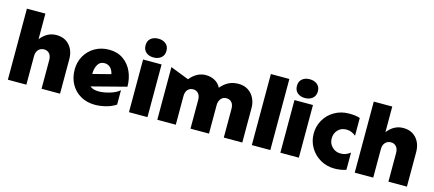

<svg xmlns="http://www.w3.org/2000/svg" viewBox="-56 -1334 4310 1905"><g transform="rotate(15 2099.0 -381.5)"><path d="M403 -553Q308 -553 241 -467V-730H51V0H241V-293Q241 -336 264 -360Q287 -384 321 -384Q355 -384 376 -360.5Q397 -337 397 -293V0H587V-354Q587 -442 537.5 -497.5Q488 -553 403 -553Z M950 -121Q892 -121 860 -148L1215 -240Q1215 -323 1184 -393Q1153 -463 1092.5 -505.5Q1032 -548 947 -548Q866 -548 802 -511.5Q738 -475 701.5 -411.5Q665 -348 665 -269Q665 -187 700.5 -122Q736 -57 800.5 -20Q865 17 947 17Q999 17 1057 3Q1115 -11 1162 -42V-190Q1127 -159 1065.5 -140Q1004 -121 950 -121ZM936 -407Q971 -407 995.5 -384Q1020 -361 1029 -319L845 -272V-275Q845 -328 867 -367.5Q889 -407 936 -407Z M1485 -541H1295V0H1485ZM1282 -684Q1282 -638 1312 -612.5Q1342 -587 1389 -587Q1436 -587 1466.5 -612.5Q1497 -638 1497 -684Q1497 -730 1466.5 -755Q1436 -780 1389 -780Q1342 -780 1312 -755Q1282 -730 1282 -684Z M2459 0V-355Q2459 -409 2436.5 -454.5Q2414 -500 2372.5 -526.5Q2331 -553 2275 -553Q2217 -553 2173.5 -531Q2130 -509 2093 -465Q2072 -508 2030.5 -530.5Q1989 -553 1939 -553Q1846 -553 1776 -467L1586 -541V0H1776V-294Q1776 -337 1797.5 -360.5Q1819 -384 1853 -384Q1886 -384 1906.5 -360.5Q1927 -337 1927 -294V0H2117V-294Q2117 -331 2137.5 -357.5Q2158 -384 2195 -384Q2228 -384 2248.5 -361Q2269 -338 2269 -294V0Z M2747 -730H2557V0H2747Z M3040 -541H2850V0H3040ZM2837 -684Q2837 -638 2867 -612.5Q2897 -587 2944 -587Q2991 -587 3021.5 -612.5Q3052 -638 3052 -684Q3052 -730 3021.5 -755Q2991 -780 2944 -780Q2897 -780 2867 -755Q2837 -730 2837 -684Z M3410 -552Q3327 -552 3260.5 -513.5Q3194 -475 3157 -410.5Q3120 -346 3120 -270Q3120 -193 3158 -128Q3196 -63 3262 -25Q3328 13 3408 13Q3438 13 3470.5 8Q3503 3 3527 -6V-183Q3483 -147 3428 -147Q3376 -147 3340.5 -182.5Q3305 -218 3305 -270Q3305 -322 3338.5 -357Q3372 -392 3425 -392Q3453 -392 3476 -382.5Q3499 -373 3522 -355V-537Q3480 -552 3410 -552Z M3966 -553Q3871 -553 3804 -467V-730H3614V0H3804V-293Q3804 -336 3827 -360Q3850 -384 3884 -384Q3918 -384 3939 -360.5Q3960 -337 3960 -293V0H4150V-354Q4150 -442 4100.5 -497.5Q4051 -553 3966 -553Z"/></g></svg>

Font: Geom Black
Style: Bold
Weight: 900
Version: Version 1.102